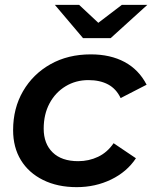

<svg xmlns="http://www.w3.org/2000/svg" viewBox="-20 -764 627 791"><path d="M296 7Q217 7 157.5 -22.5Q98 -52 66 -104.5Q34 -157 34 -228Q34 -318 75 -388.5Q116 -459 188 -499.5Q260 -540 354 -540Q435 -540 493.5 -508.5Q552 -477 584 -415L477 -360Q459 -398 425.5 -416Q392 -434 344 -434Q292 -434 250 -408.5Q208 -383 184 -338Q160 -293 160 -234Q160 -172 197 -136Q234 -100 302 -100Q346 -100 384 -118Q422 -136 448 -174L540 -112Q503 -56 438 -24.5Q373 7 296 7ZM322 -607 206 -744H306L385 -670L482 -744H587L436 -607Z"/></svg>

Font: Montserrat Thin SemiBold
Style: Italic
Weight: 600
Italic angle: -11.3°
Version: Version 9.000